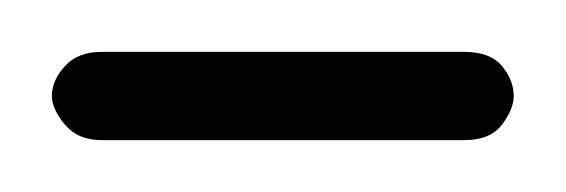

<svg xmlns="http://www.w3.org/2000/svg" viewBox="-20 -431 218 74"><path d="M19 -377Q10 -377 5 -383Q0 -389 0 -394Q0 -400 5 -405.5Q10 -411 19 -411H159Q169 -411 173.5 -405.5Q178 -400 178 -394Q178 -389 173.5 -383Q169 -377 159 -377Z"/></svg>

Font: Meow Script
Style: Regular
Weight: 400
Designer: Robert E. Leuschke
Foundry: Robert E. Leuschke
Version: Version 1.010; ttfautohint (v1.8.3)